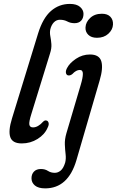

<svg xmlns="http://www.w3.org/2000/svg" viewBox="-20 -742 612 1006"><path d="M346 -721.5Q381.5 -721.5 399.5 -705.8Q417.5 -690 417.5 -669.5Q417.5 -647 405.2 -633.8Q393 -620.5 370.5 -620.5Q349.5 -620.5 332.8 -629.5Q316 -638.5 294 -638.5Q275.5 -638.5 262.2 -624.8Q249 -611 243.5 -588Q240 -570.5 243.8 -551.8Q247.5 -533 249.2 -511Q251 -489 242 -461.5L144.5 -145.5Q131 -103 133.8 -88.8Q136.5 -74.5 153 -74.5Q179 -74.5 205.5 -104Q215.5 -114 225 -110Q232.5 -107.5 234.8 -97.5Q237 -87.5 229.5 -73Q214.5 -37.5 177 -14Q139.5 9.5 94 9.5Q45.5 9.5 34 -23.2Q22.5 -56 43 -122L179.5 -566.5Q204.5 -647.5 247 -684.5Q289.5 -721.5 346 -721.5ZM488 -544Q458.5 -544 442.5 -559.8Q426.5 -575.5 428 -599Q429.5 -626.5 452.8 -648.2Q476 -670 514 -670Q543.5 -670 558.5 -654Q573.5 -638 572 -613Q570.5 -586 547.5 -565Q524.5 -544 488 -544ZM502 -320 380.5 97Q337 245 216.5 245Q181 245 163 230Q145 215 145 192Q145 170.5 158 157Q171 143.5 194.5 143.5Q216 143.5 231.2 153.5Q246.5 163.5 267 163.5Q284 163.5 298.2 151.5Q312.5 139.5 321.5 110Q326.5 90 323.8 66.8Q321 43.5 319.8 16Q318.5 -11.5 328 -44L403 -297.5Q414 -334 414.2 -354.8Q414.5 -375.5 398 -375.5Q379 -375.5 359 -354Q346.5 -344 335 -347.5Q327.5 -350 325.5 -360.2Q323.5 -370.5 331 -385Q344.5 -411.5 378 -434Q411.5 -456.5 451.5 -456.5Q500 -456.5 510.8 -421Q521.5 -385.5 502 -320Z"/></svg>

Font: Fraunces 72pt S100
Style: Italic
Weight: 400
Italic angle: -16°
Version: Version 1.000; ttfautohint (v1.8.3)